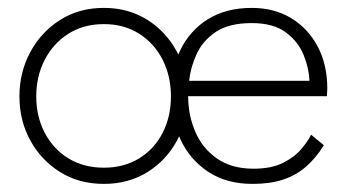

<svg xmlns="http://www.w3.org/2000/svg" viewBox="-20 -442 876 474"><path d="M236.5 12Q175.5 12 128.8 -17Q82 -46 55 -95Q28 -144 28 -204Q28 -264 55 -313.8Q82 -363.5 128.8 -393Q175.5 -422.5 236.5 -422.5Q297 -422.5 343.8 -393Q390.5 -363.5 417 -313.8Q443.5 -264 443.5 -204Q443.5 -144 417 -95Q390.5 -46 343.8 -17Q297 12 236.5 12ZM236.5 -28Q286 -28 323.5 -51Q361 -74 381.5 -114Q402 -154 402 -204Q402 -254 381.5 -294.5Q361 -335 323.5 -358.8Q286 -382.5 236.5 -382.5Q186.5 -382.5 149 -358.8Q111.5 -335 90.5 -294.5Q69.5 -254 69.5 -204Q69.5 -154 90.5 -114Q111.5 -74 149 -51Q186.5 -28 236.5 -28ZM444.5 -204.5Q444.5 -158 462 -117Q479.5 -76 515.5 -50.8Q551.5 -25.5 606 -25.5Q650 -25.5 678.8 -40Q707.5 -54.5 724.2 -74.5Q741 -94.5 748 -109.5L779.5 -83.5Q760.5 -52.5 736 -31Q711.5 -9.5 679.5 1.2Q647.5 12 603.5 12Q539 12 493.8 -18Q448.5 -48 425.2 -98.5Q402 -149 402 -210.5Q402 -270.5 425.2 -318.5Q448.5 -366.5 493.2 -394.5Q538 -422.5 601.5 -422.5Q657.5 -422.5 699.5 -396.8Q741.5 -371 764.8 -326.2Q788 -281.5 788 -223.5Q788 -219 787.5 -213.8Q787 -208.5 787 -204.5ZM744 -242.5Q743 -272.5 729.8 -305.8Q716.5 -339 685.8 -362Q655 -385 601.5 -385Q545 -385 512.2 -362.8Q479.5 -340.5 464.8 -307.2Q450 -274 447 -242.5Z"/></svg>

Font: League Spartan Thin ExtraLight
Style: Regular
Weight: 250
Version: Version 2.002